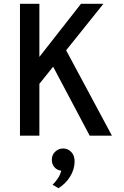

<svg xmlns="http://www.w3.org/2000/svg" viewBox="-20 -720 656 1019"><path d="M262 -366 189 -275V0H86V-700H189V-418L410 -700H529L331 -453L574 0H456ZM259 260Q271 250 285.5 229Q300 208 305 186Q282 183 268.5 167Q255 151 255 128Q255 102 273 85Q291 68 315 68Q340 68 358 86.5Q376 105 376 136Q376 178 352.5 216.5Q329 255 290 279Z"/></svg>

Font: Overpass Mono Light
Style: Bold
Weight: 600
Monospace: yes
Designer: Delve Withrington, Dave Bailey
Foundry: Delve Fonts
Version: Version 1.000;DELV;Overpass